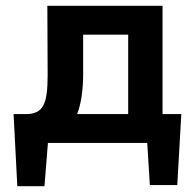

<svg xmlns="http://www.w3.org/2000/svg" viewBox="-20 -495 670 665"><path d="M499 146H594L608 -100H543V-475H144L145 -243V-234C145 -130 127 -105 79 -100H27L40 150H134L146 0H490ZM268 -238V-375H424V-100H247C261 -134 268 -185 268 -238Z"/></svg>

Font: Mint Spirit No2
Style: Bold
Weight: 700
Designer: HARENDAL Hirwen
Foundry: Arkandis Digital Foundry.
Version: Version 1.004;FFEdit